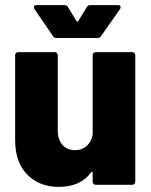

<svg xmlns="http://www.w3.org/2000/svg" viewBox="-20 -720 589 748"><path d="M341 -505Q341 -510 344.5 -513.5Q348 -517 353 -517H495Q500 -517 503.5 -513.5Q507 -510 507 -505V-12Q507 -7 503.5 -3.5Q500 0 495 0H353Q348 0 344.5 -3.5Q341 -7 341 -12V-47Q341 -50 340 -50.5Q339 -51 338 -51Q337 -51 335 -49Q295 8 209 8Q133 8 86 -40Q39 -88 39 -174V-505Q39 -510 42.5 -513.5Q46 -517 51 -517H193Q198 -517 201.5 -513.5Q205 -510 205 -505V-212Q205 -177 223 -156Q241 -135 272 -135Q300 -135 318.5 -152Q337 -169 341 -197ZM114 -685Q112 -689 112 -692Q112 -700 122 -700H231Q241 -700 245 -692L278 -638Q280 -635 282 -635Q284 -635 285 -638L318 -692Q322 -700 332 -700H440Q447 -700 448.5 -697Q450 -694 450 -692Q450 -689 448 -685L374 -580Q369 -572 360 -572H200Q191 -572 186 -580Z"/></svg>

Font: LinhAnh ExtBd
Style: Regular
Weight: 800
Designer: Jeremy Tribby
Foundry: Tribby Type
Version: Version 1.408